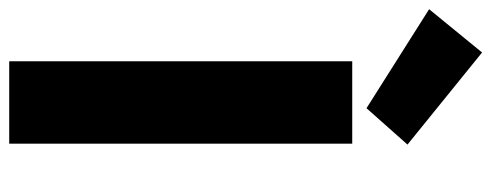

<svg xmlns="http://www.w3.org/2000/svg" viewBox="-372 -722 1067 417"><g transform="rotate(90 161.5 -513.5)"><path d="M86 0V-745H265V0ZM188 -776 -27 -912 67 -1027 267 -865Z"/></g></svg>

Font: Source Han Sans TC Heavy
Style: Regular
Weight: 900
Designer: Ryoko NISHIZUKA Ë•øÂ°öÊ∂ºÂ≠ê (kana, bopomofo & ideographs); Paul D. Hunt (Latin, Greek & Cyrillic); Sandoll Communicatio
Foundry: Adobe
Version: Version 2.004;hotconv 1.0.118;makeotfexe 2.5.65603